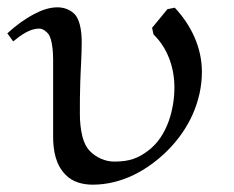

<svg xmlns="http://www.w3.org/2000/svg" viewBox="-32 -492 639 524"><path d="M387 -398C426 -360 444 -307 444 -253C444 -199 427 -120 370 -79C345 -61 323 -51 280 -51C255 -51 231 -62 214 -79C203 -90 197 -104 193 -119C188 -139 186 -160 186 -181C186 -209 186 -240 187 -266C188 -302 191 -339 191 -376C191 -392 190 -408 186 -424C183 -435 179 -446 171 -454C159 -466 142 -472 125 -472C102 -472 81 -464 62 -454C35 -440 11 -422 -12 -401L4 -379C25 -396 49 -414 75 -414C85 -414 95 -406 101 -398C110 -384 113 -353 113 -330V-119C113 -81 120 -42 147 -15C166 5 194 12 221 12C300 12 371 -27 426 -82C483 -139 519 -215 519 -296C519 -362 490 -423 445 -471L425 -467L383 -416Z"/></svg>

Font: Neo Euler
Style: Euler
Weight: 500
Designer: Hermann Zapf
Version: Version 000.002